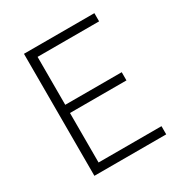

<svg xmlns="http://www.w3.org/2000/svg" viewBox="-163 -827 912 954"><g transform="rotate(-30 293.0 -350.0)"><path d="M106 0H518V-47H157V-331H481V-378H157V-653H510V-700H106Z"/></g></svg>

Font: Chess Sans Light
Style: Regular
Weight: 300
Designer: Wolf Bōese
Foundry: Wolf Bōese
Version: Version 7.223;Glyphs 3.3 (3306)